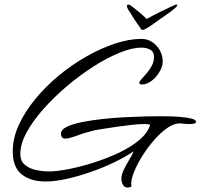

<svg xmlns="http://www.w3.org/2000/svg" viewBox="-20 -792 897 859"><path d="M766 -771Q773 -773 773 -769Q773 -767 771 -764.5Q769 -762 768 -760Q743 -738 719.5 -722.5Q696 -707 673 -690Q667 -685 655.5 -677.5Q644 -670 633.5 -664Q623 -658 619 -658Q613 -658 609 -665L593 -688Q581 -705 572.5 -719.5Q564 -734 553 -750Q548 -758 548 -767Q548 -770 551.5 -771Q555 -772 558 -771Q562 -770 576 -759Q590 -748 607 -734Q624 -720 636 -707Q659 -720 688 -734.5Q717 -749 739.5 -759.5Q762 -770 766 -771ZM552 47Q536 47 529.5 34Q523 21 523 8Q523 -10 533.5 -32Q544 -54 557.5 -76Q571 -98 578 -115Q543 -91 493.5 -67Q444 -43 388.5 -23.5Q333 -4 280 8Q227 20 184 20Q117 20 77 -12Q37 -44 37 -115Q37 -173 64 -232.5Q91 -292 137.5 -348.5Q184 -405 242.5 -453.5Q301 -502 366 -539Q431 -576 494.5 -597Q558 -618 613 -618Q640 -618 661.5 -603.5Q683 -589 695.5 -566Q708 -543 708 -517Q708 -495 694 -471Q680 -447 658.5 -430.5Q637 -414 614 -414Q610 -414 606.5 -416Q603 -418 603 -422Q603 -427 613 -438Q623 -449 636 -464Q649 -479 659 -497.5Q669 -516 669 -537Q669 -561 651.5 -570Q634 -579 613 -579Q572 -579 516 -556.5Q460 -534 399 -495Q338 -456 280 -407Q222 -358 174.5 -304.5Q127 -251 99 -199.5Q71 -148 71 -104Q71 -71 92 -54Q113 -37 142.5 -31Q172 -25 198 -25Q232 -25 284.5 -35Q337 -45 396 -63.5Q455 -82 509.5 -107.5Q564 -133 602.5 -165Q641 -197 652 -234Q643 -237 624 -237Q602 -237 570.5 -233.5Q539 -230 507 -225.5Q475 -221 448 -216.5Q421 -212 407 -210Q358 -198 323.5 -185Q289 -172 272 -172Q253 -172 253 -194Q253 -212 278.5 -224.5Q304 -237 346 -245.5Q388 -254 438 -259.5Q488 -265 537.5 -267.5Q587 -270 627.5 -271Q668 -272 691 -272Q708 -272 735.5 -271.5Q763 -271 791 -268.5Q819 -266 838 -261Q857 -256 857 -247Q857 -241 848.5 -239Q840 -237 828 -237Q815 -237 802 -238.5Q789 -240 784 -240Q758 -240 728.5 -219.5Q699 -199 670.5 -166.5Q642 -134 618.5 -97Q595 -60 581 -26Q567 8 567 31Q567 39 568 43Q564 44 560 45.5Q556 47 552 47Z"/></svg>

Font: Hurricane
Style: Regular
Weight: 400
Designer: Robert E. Leuschke
Foundry: Robert E. Leuschke
Version: Version 1.010; ttfautohint (v1.8.3)